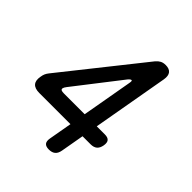

<svg xmlns="http://www.w3.org/2000/svg" viewBox="-206 -871 1011 1011"><g transform="rotate(45 300.0 -365.0)"><path d="M325 -255 375 -538Q377 -549 376 -553Q375 -557 372 -557Q370 -557 366 -554.5Q362 -552 355 -544L157 -289Q152 -283 149.5 -278Q147 -273 146 -269Q145 -261 151 -258Q157 -255 170 -255ZM286 -35 309 -165H77Q43 -165 29 -181.5Q15 -198 21 -230Q23 -244 27.5 -254Q32 -264 40 -274L390 -714Q401 -727 413.5 -733.5Q426 -740 444 -740Q471 -740 483 -725Q495 -710 490 -680L415 -255H475Q498 -255 507 -244Q516 -233 512 -210Q508 -187 495 -176Q482 -165 459 -165H399L376 -35Q372 -12 359 -1Q346 10 323 10Q300 10 291 -1Q282 -12 286 -35Z"/></g></svg>

Font: Maple Mono NL
Style: Italic
Weight: 400
Italic angle: -10°
Monospace: yes
Designer: subframe7536
Version: Version 7.000